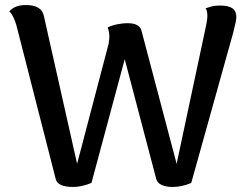

<svg xmlns="http://www.w3.org/2000/svg" viewBox="-20 -729 982 762"><path d="M918 -662Q918 -647 906 -601L739 -3Q702 13 665 13Q639 13 621.5 5Q604 -3 600 -19L475 -494L343 -3Q303 13 271 13Q208 13 201 -19L45 -629Q41 -643 34 -658.5Q27 -674 17 -684Q38 -709 83 -709Q145 -709 154 -666L286 -79L411 -555Q414 -572 414 -583Q414 -604 407 -620Q423 -628 445 -632.5Q467 -637 485 -637Q533 -637 541 -609L681 -79L798 -628Q799 -633 801 -645Q803 -657 803 -667Q803 -686 796 -696Q799 -697 814.5 -702Q830 -707 855 -707Q887 -707 902.5 -696Q918 -685 918 -662Z"/></svg>

Font: Arima Madurai
Style: Bold
Weight: 700
Designer: Joana Correia and Natanael Gama
Foundry: NDISCOVER
Version: Version 1.019